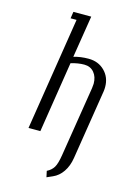

<svg xmlns="http://www.w3.org/2000/svg" viewBox="-119 -635 607 894"><g transform="rotate(15 185.0 -188.0)"><path d="M58.1 0 144 -543.9H115.2L120.1 -576.2H206.1L173.8 -374Q206.5 -383.8 245.1 -383.8Q292.5 -383.8 323 -353.3Q353.5 -322.8 353.5 -276.4Q353.5 -266.1 352.1 -255.9L298.8 80.1Q292.5 120.1 273.4 147.9Q254.4 175.8 226.1 188L198.2 200.2L191.9 170.9Q213.4 160.2 224.4 142.1Q235.4 124 242.2 80.1L295.9 -255.9Q297.9 -270.5 297.9 -277.3Q297.9 -310.5 280.3 -331.3Q262.7 -352.1 232.9 -352.1Q203.1 -352.1 168.9 -341.8L115.2 0Z"/></g></svg>

Font: Gawaa
Style: Italic
Weight: 400
Designer: T. Christopher White
Version: Version 1.0